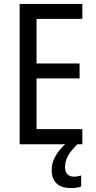

<svg xmlns="http://www.w3.org/2000/svg" viewBox="-20 -734 488 977"><path d="M399 0H80V-714H399V-638H166V-411H385V-335H166V-77H399ZM311 117Q311 140 323 152.5Q335 165 356 165Q369 165 378 162.5Q387 160 393 159V215Q383 219 370.5 221Q358 223 341 223Q292 223 267.5 199Q243 175 243 130Q243 103 254 77.5Q265 52 284.5 28.5Q304 5 327 -13L374 0Q340 33 325.5 60Q311 87 311 117Z"/></svg>

Font: Noto Sans Arabic Condensed
Style: Regular
Weight: 400
Width: 3
Designer: Monotype Design Team, Nadine Chahine, Nizar Qandah and Khaled Hosny
Foundry: Monotype Imaging Inc.
Version: Version 2.012